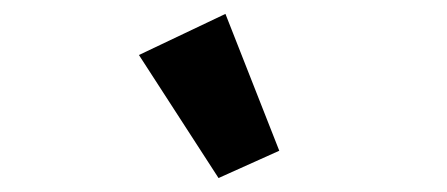

<svg xmlns="http://www.w3.org/2000/svg" viewBox="-20 -826 640 275"><path d="M293 -571 380 -610.1 302.9 -806.1 179 -747.2Z"/></svg>

Font: Margiela Mono Italic Bold It
Style: Regular
Weight: 700
Designer: Mike Abbink, Paul van der Laan, Pieter van Rosmalen
Foundry: Bold Monday
Version: Version 2.003 2021